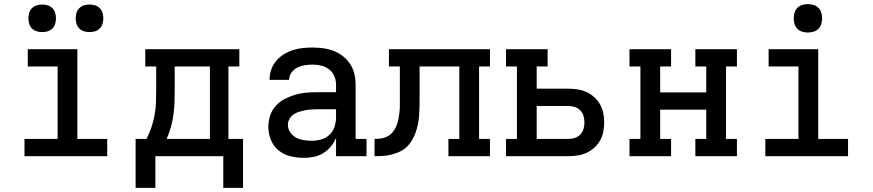

<svg xmlns="http://www.w3.org/2000/svg" viewBox="-20 -759 4240 933"><path d="M99 0V-84H260V-436H115V-520H356V-84H501V0ZM415 -603Q401 -603 388 -607Q375 -611 365.5 -620.5Q356 -630 352 -643Q348 -656 348 -670Q348 -684 352 -697Q356 -710 365.5 -719.5Q375 -729 388 -733Q401 -737 415 -737Q429 -737 442 -733Q455 -729 464.5 -719.5Q474 -710 478 -697Q482 -684 482 -670Q482 -656 478 -643Q474 -630 464.5 -620.5Q455 -611 442 -607Q429 -603 415 -603ZM185 -603Q171 -603 158 -607Q145 -611 135.5 -620.5Q126 -630 122 -643Q118 -656 118 -670Q118 -684 122 -697Q126 -710 135.5 -719.5Q145 -729 158 -733Q171 -737 185 -737Q199 -737 212 -733Q225 -729 234.5 -719.5Q244 -710 248 -697Q252 -684 252 -670Q252 -656 248 -643Q244 -630 234.5 -620.5Q225 -611 212 -607Q199 -603 185 -603Z M639 154V-84H692Q706 -111 716 -141Q726 -171 731.5 -201.5Q737 -232 738 -263Q739 -294 739 -325V-436H686V-520H1143V-436H1090V-84H1161V154H1065V0H735V154ZM1000 -84V-436H829V-325Q829 -294 828 -263.5Q827 -233 823 -202.5Q819 -172 810.5 -142Q802 -112 790 -84Z M1456 8Q1424 8 1392 0.5Q1360 -7 1334.5 -27.5Q1309 -48 1296.5 -79Q1284 -110 1284 -142Q1284 -170 1292.5 -196.5Q1301 -223 1319 -243.5Q1337 -264 1361.5 -277Q1386 -290 1412.5 -298Q1439 -306 1466 -308.5Q1493 -311 1521 -311H1613V-348Q1613 -369 1604.5 -389Q1596 -409 1579 -422Q1562 -435 1541 -440Q1520 -445 1499 -445Q1480 -445 1461 -442Q1442 -439 1425.5 -431Q1409 -423 1397 -407Q1385 -391 1385 -372V-371H1290V-374Q1290 -399 1298.5 -422Q1307 -445 1322.5 -463.5Q1338 -482 1359 -495Q1380 -508 1403 -515.5Q1426 -523 1450.5 -525.5Q1475 -528 1499 -528Q1525 -528 1551 -524.5Q1577 -521 1601.5 -511.5Q1626 -502 1647 -485.5Q1668 -469 1682 -447Q1696 -425 1702 -399.5Q1708 -374 1708 -348V-84H1761V0H1613V-89Q1604 -67 1588 -47.5Q1572 -28 1551 -15Q1530 -2 1505.5 3Q1481 8 1456 8ZM1495 -75Q1519 -75 1541.5 -81.5Q1564 -88 1581 -104Q1598 -120 1605.5 -143Q1613 -166 1613 -189V-228H1521Q1506 -228 1491 -227Q1476 -226 1461.5 -223Q1447 -220 1432.5 -215.5Q1418 -211 1406 -202.5Q1394 -194 1386.5 -180.5Q1379 -167 1379 -152Q1379 -133 1390.5 -116Q1402 -99 1419.5 -90Q1437 -81 1456.5 -78Q1476 -75 1495 -75Z M2159 0V-84H2212V-436H2019V-281Q2019 -260 2018.5 -239Q2018 -218 2016.5 -197.5Q2015 -177 2011 -156.5Q2007 -136 2000 -116Q1993 -96 1982.5 -78Q1972 -60 1957 -45.5Q1942 -31 1922.5 -22Q1903 -13 1883 -8Q1863 -3 1842 -1.5Q1821 0 1800 0V-84Q1817 -84 1833.5 -86.5Q1850 -89 1864.5 -97Q1879 -105 1889.5 -118.5Q1900 -132 1906.5 -147.5Q1913 -163 1916 -179.5Q1919 -196 1921 -212.5Q1923 -229 1923 -245.5Q1923 -262 1923 -279V-436H1870V-520H2361V-436H2308V-84H2361V0Z M2439 0V-84H2492V-436H2439V-520H2641V-436H2588V-328H2742Q2764 -328 2787 -324.5Q2810 -321 2830.5 -311.5Q2851 -302 2868 -286.5Q2885 -271 2896 -251.5Q2907 -232 2911.5 -209.5Q2916 -187 2916 -164Q2916 -141 2911.5 -118.5Q2907 -96 2896 -76.5Q2885 -57 2868 -41.5Q2851 -26 2830.5 -16.5Q2810 -7 2787 -3.5Q2764 0 2742 0ZM2742 -84Q2758 -84 2773.5 -89Q2789 -94 2800 -105.5Q2811 -117 2815.5 -132.5Q2820 -148 2820 -164Q2820 -180 2815.5 -195.5Q2811 -211 2800 -222.5Q2789 -234 2773.5 -239Q2758 -244 2742 -244H2588V-84Z M3039 0V-84H3092V-436H3039V-520H3241V-436H3188V-310H3412V-436H3359V-520H3561V-436H3508V-84H3561V0H3359V-84H3412V-226H3188V-84H3241V0Z M3699 0V-84H3860V-436H3715V-520H3956V-84H4101V0ZM3906 -601Q3892 -601 3878.5 -605Q3865 -609 3855 -619Q3845 -629 3841 -642.5Q3837 -656 3837 -670Q3837 -684 3841 -697.5Q3845 -711 3855 -721Q3865 -731 3878.5 -735Q3892 -739 3906 -739Q3920 -739 3933.5 -735Q3947 -731 3957 -721Q3967 -711 3971 -697.5Q3975 -684 3975 -670Q3975 -656 3971 -642.5Q3967 -629 3957 -619Q3947 -609 3933.5 -605Q3920 -601 3906 -601Z"/></svg>

Font: Iosevka HT Medium Extended
Style: Regular
Weight: 500
Width: 7
Monospace: yes
Designer: Belleve Invis
Foundry: Belleve Invis
Version: Version 32.3.0; ttfautohint (v1.8.4)